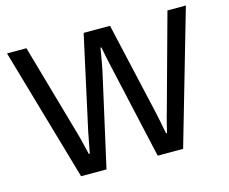

<svg xmlns="http://www.w3.org/2000/svg" viewBox="-97 -821 1138 956"><g transform="rotate(-15 472.0 -343.0)"><path d="M209 0 11 -686H111L249 -202Q252 -193 256 -176Q260 -159 264.5 -140.5Q269 -122 272 -109.5Q275 -97 275 -97H280Q280 -97 282.5 -111Q285 -125 289 -144.5Q293 -164 296 -180.5Q299 -197 300 -202L406 -686H542L652 -202Q656 -186 660.5 -161Q665 -136 669 -116.5Q673 -97 673 -97H678Q678 -97 681 -109.5Q684 -122 688.5 -140.5Q693 -159 697.5 -176Q702 -193 705 -202L838 -686H933L735 0H604L496 -481Q491 -503 485.5 -529Q480 -555 476.5 -574Q473 -593 473 -593H468Q468 -593 464.5 -573Q461 -553 456.5 -526.5Q452 -500 448 -481L340 0Z"/></g></svg>

Font: Archivo VF Beta
Style: Regular
Weight: 400
Designer: Hector Gatti
Foundry: Omnibus-Type
Version: Version 1.002